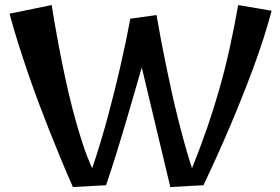

<svg xmlns="http://www.w3.org/2000/svg" viewBox="-20 -735 1123 769"><path d="M1067.9 -691.9Q1053.7 -637.7 1034.7 -578.9Q1015.6 -520 993.7 -460.7Q971.7 -401.4 948.5 -343.5Q925.3 -285.6 903.3 -233.9Q851.6 -111.8 794.9 6.8L662.1 14.2L547.9 -464.8Q536.1 -424.8 523.7 -381.6Q511.2 -338.4 498.3 -294.4Q485.4 -250.5 472.7 -207.5Q460 -164.6 447.8 -125.5Q435.5 -86.4 424.6 -52.5Q413.6 -18.6 404.8 6.8L272 14.2Q223.6 -95.7 177.2 -213.4Q157.2 -263.7 136 -320.3Q114.7 -377 94 -437Q73.2 -497.1 53.7 -558.8Q34.2 -620.6 18.1 -680.2L187 -714.8Q190.4 -692.4 197.8 -648.7Q205.1 -605 215.8 -548.3Q226.6 -491.7 240.5 -426.5Q254.4 -361.3 271.2 -296.1Q288.1 -231 307.6 -170.2Q327.1 -109.4 349.1 -61Q367.2 -113.8 383.3 -167.5Q399.4 -221.2 413.3 -273.2Q427.2 -325.2 439.5 -374.3Q451.7 -423.3 461.4 -466.3Q484.9 -567.4 502 -660.2L606.9 -674.8Q624.5 -570.8 647 -463.9Q656.2 -418.5 667.5 -367.7Q678.7 -316.9 691.7 -264.9Q704.6 -212.9 719 -160.9Q733.4 -108.9 749 -61Q782.2 -143.6 809.1 -221.2Q835.9 -298.8 858.4 -377.7Q880.9 -456.5 899.2 -539.3Q917.5 -622.1 934.1 -714.8Z"/></svg>

Font: Original Surfer
Style: Regular
Weight: 400
Designer: Astigmatic (AOETI)
Foundry: Astigmatic (AOETI)
Version: Version 1.001